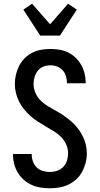

<svg xmlns="http://www.w3.org/2000/svg" viewBox="-20 -1007 540 1035"><path d="M249 8Q224 8 198.5 4Q173 0 150 -10.5Q127 -21 108 -38Q89 -55 76 -76.5Q63 -98 56.5 -123Q50 -148 50 -173V-177H151V-175Q151 -155 157.5 -136.5Q164 -118 178 -104.5Q192 -91 211 -85.5Q230 -80 249 -80Q269 -80 288 -86.5Q307 -93 321 -107.5Q335 -122 341 -141.5Q347 -161 347 -181Q347 -206 336.5 -229Q326 -252 308.5 -269.5Q291 -287 269.5 -300Q248 -313 226.5 -325.5Q205 -338 184 -351.5Q163 -365 144.5 -381.5Q126 -398 110 -417.5Q94 -437 83 -459Q72 -481 66 -505.5Q60 -530 60 -555Q60 -580 66 -605Q72 -630 83.5 -652.5Q95 -675 113 -693Q131 -711 153.5 -722.5Q176 -734 201 -738.5Q226 -743 251 -743Q276 -743 300.5 -739Q325 -735 347.5 -724Q370 -713 388 -695.5Q406 -678 418 -656.5Q430 -635 436 -610.5Q442 -586 442 -561V-558H341V-560Q341 -578 335.5 -596.5Q330 -615 317.5 -628.5Q305 -642 287.5 -648.5Q270 -655 251 -655Q232 -655 214 -648Q196 -641 184 -626Q172 -611 166.5 -592.5Q161 -574 161 -555Q161 -530 171 -506.5Q181 -483 198.5 -465.5Q216 -448 237.5 -435Q259 -422 281 -410Q303 -398 323.5 -384Q344 -370 363 -353.5Q382 -337 397.5 -317.5Q413 -298 424.5 -276Q436 -254 442 -229.5Q448 -205 448 -180Q448 -154 441.5 -129Q435 -104 423 -81.5Q411 -59 391.5 -41Q372 -23 349 -12Q326 -1 300.5 3.5Q275 8 249 8ZM197 -815 106 -955 153 -987 250 -876 347 -987 394 -955 303 -815Z"/></svg>

Font: Iosevka Curly Semibold
Style: Regular
Weight: 600
Monospace: yes
Designer: Belleve Invis
Foundry: Belleve Invis
Version: Version 22.1.2; ttfautohint (v1.8.4)